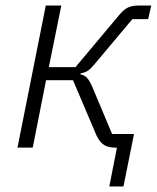

<svg xmlns="http://www.w3.org/2000/svg" viewBox="-20 -532 567 692"><path d="M374 140 407 -28 429 1 390 0Q364 -1 349 -14Q334 -27 323 -55L243 -243H146L98 0H43L145 -512H201L156 -290H252L408 -476Q425 -497 440.5 -504.5Q456 -512 478 -512H525L514 -463H457L321 -301Q307 -284 296.5 -277Q286 -270 271 -268L270 -264Q285 -261 294 -251Q303 -241 313 -218L384 -49H463L425 140Z"/></svg>

Font: IBM Plex Sans Light
Style: Italic
Weight: 300
Italic angle: -11.31°
Designer: Mike Abbink, Paul van der Laan, Pieter van Rosmalen
Foundry: Bold Monday
Version: Version 3.201